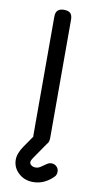

<svg xmlns="http://www.w3.org/2000/svg" viewBox="-96 -719 484 949"><g transform="rotate(10 146.0 -244.5)"><path d="M146 0C160.5 0 171.5 -3.5 178 -10.5C184.5 -17 188 -27.5 188 -42C188 -42 188 -635 188 -635C188 -635 188 -635 188 -635C188 -649.5 184.5 -660.5 178 -667C171.5 -673.5 160.5 -677 146 -677C146 -677 146 -677 146 -677C131.5 -677 121 -673.5 114.5 -667C107.5 -660.5 104 -649.5 104 -635C104 -635 104 -42 104 -42C104 -42 104 -42 104 -42C104 -27.5 107.5 -17 114.5 -10.5C121 -3.5 131.5 0 146 0C146 0 146 0 146 0ZM142 188C179.5 188 213 173 243 143C243 143 243 143 243 143C249.5 136.5 253 127.5 253 117C253 117 253 117 253 117C253 107 249.5 98.5 242.5 91.5C235.5 84.5 226.5 81 216 81C216 81 216 81 216 81C211 81 206.5 82 202 84C197.5 86 193.5 88.5 190 91C190 91 190 91 190 91C181 97.5 173 103 166 107.5C158.5 112.5 150.5 115 142 115C142 115 142 115 142 115C133 115 126 113 120.5 108.5C115 104.5 112 99.5 112 93C112 93 112 93 112 93C112 87.5 115.5 79.5 123 69C123 69 176 -8 176 -8C176 -8 176 -8 176 -8C180.5 -15 183 -22 183 -29C183 -29 183 -29 183 -29C183 -39.5 179.5 -48.5 172.5 -55.5C165.5 -62.5 157 -66 147 -66C147 -66 147 -66 147 -66C134 -66 124 -61 117 -51C117 -51 64 26 64 26C64 26 64 26 64 26C56.5 36.5 50.5 48 46 59.5C41.5 71 39 82.5 39 93C39 93 39 93 39 93C39 120 49 142.5 69 160.5C88.5 179 113 188 142 188C142 188 142 188 142 188Z"/></g></svg>

Font: Jura-Fortis-Bold
Style: Bold
Weight: 500
Designer: Daniel Johnson, Alexei Vanyashin, Mirko Velimirovic
Foundry: Daniel Johnson
Version: ""